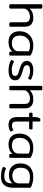

<svg xmlns="http://www.w3.org/2000/svg" viewBox="1510 -2230 890 3951"><g transform="rotate(90 1955.5 -255.0)"><path d="M67 -30V-655Q67 -669 71.5 -674.5Q76 -680 90 -680H135Q149 -680 153.5 -674.5Q158 -669 158 -655V-421Q192 -459 238 -477Q284 -495 351 -495Q433 -495 481.5 -452.5Q530 -410 530 -324V-30Q530 -15 523 -7.5Q516 0 500 0H470Q439 0 439 -30V-319Q439 -377 410 -401.5Q381 -426 323 -426Q284 -426 245.5 -410.5Q207 -395 182.5 -366.5Q158 -338 158 -303V-30Q158 -15 151 -7.5Q144 0 128 0H98Q67 0 67 -30Z M624 -210Q624 -295 659.5 -359.5Q695 -424 762 -459.5Q829 -495 919 -495Q982 -495 1035 -478.5Q1088 -462 1124 -437V-25Q1124 -12 1118 -6Q1112 0 1098 0H1067Q1056 0 1051 -5Q1046 -10 1044 -21L1039 -65Q1007 -23 959 -4Q911 15 842 15Q742 15 683 -43.5Q624 -102 624 -210ZM1036 -187V-402Q986 -427 917 -427Q825 -427 769 -370.5Q713 -314 713 -215Q713 -132 753.5 -93Q794 -54 876 -54Q916 -54 953 -70Q990 -86 1013 -116.5Q1036 -147 1036 -187Z M1224 -34Q1214 -40 1214 -46Q1214 -49 1217 -55L1238 -91Q1243 -99 1247 -99Q1248 -99 1256 -95Q1287 -75 1330 -63.5Q1373 -52 1415 -52Q1481 -52 1512 -67.5Q1543 -83 1543 -120Q1543 -144 1530.5 -158.5Q1518 -173 1489.5 -184.5Q1461 -196 1399 -214Q1342 -231 1308 -248Q1274 -265 1254 -292.5Q1234 -320 1234 -362Q1234 -428 1287.5 -461.5Q1341 -495 1428 -495Q1484 -495 1532 -482.5Q1580 -470 1613 -448Q1623 -442 1623 -435Q1623 -432 1620 -426L1600 -393Q1596 -386 1592 -386Q1587 -386 1582 -390Q1523 -428 1436 -428Q1376 -428 1349 -413Q1322 -398 1322 -360Q1322 -336 1335.5 -321.5Q1349 -307 1372 -297.5Q1395 -288 1443 -274L1482 -262Q1540 -244 1572.5 -225Q1605 -206 1619 -181Q1633 -156 1633 -118Q1633 -58 1581 -21.5Q1529 15 1429 15Q1373 15 1317.5 3Q1262 -9 1224 -34Z M1747 -30V-655Q1747 -669 1751.5 -674.5Q1756 -680 1770 -680H1815Q1829 -680 1833.5 -674.5Q1838 -669 1838 -655V-421Q1872 -459 1918 -477Q1964 -495 2031 -495Q2113 -495 2161.5 -452.5Q2210 -410 2210 -324V-30Q2210 -15 2203 -7.5Q2196 0 2180 0H2150Q2119 0 2119 -30V-319Q2119 -377 2090 -401.5Q2061 -426 2003 -426Q1964 -426 1925.5 -410.5Q1887 -395 1862.5 -366.5Q1838 -338 1838 -303V-30Q1838 -15 1831 -7.5Q1824 0 1808 0H1778Q1747 0 1747 -30Z M2390 -152V-409H2325Q2309 -409 2304 -413.5Q2299 -418 2299 -433V-454Q2299 -469 2304 -474.5Q2309 -480 2325 -480H2390V-550Q2390 -569 2395.5 -584Q2401 -599 2415 -626Q2420 -634 2424 -637Q2428 -640 2437 -640H2457Q2470 -640 2475.5 -633.5Q2481 -627 2481 -614V-480H2618Q2634 -480 2639 -474.5Q2644 -469 2644 -454V-433Q2644 -418 2639 -413.5Q2634 -409 2618 -409H2481V-155Q2481 -102 2499.5 -78.5Q2518 -55 2563 -55Q2588 -55 2607 -61.5Q2626 -68 2647 -82Q2653 -85 2656 -85Q2661 -85 2665 -78L2686 -44Q2689 -38 2689 -34Q2689 -27 2681 -22Q2628 15 2548 15Q2468 15 2429 -29.5Q2390 -74 2390 -152Z M2729 -210Q2729 -295 2764.5 -359.5Q2800 -424 2867 -459.5Q2934 -495 3024 -495Q3087 -495 3140 -478.5Q3193 -462 3229 -437V-25Q3229 -12 3223 -6Q3217 0 3203 0H3172Q3161 0 3156 -5Q3151 -10 3149 -21L3144 -65Q3112 -23 3064 -4Q3016 15 2947 15Q2847 15 2788 -43.5Q2729 -102 2729 -210ZM3141 -187V-402Q3091 -427 3022 -427Q2930 -427 2874 -370.5Q2818 -314 2818 -215Q2818 -132 2858.5 -93Q2899 -54 2981 -54Q3021 -54 3058 -70Q3095 -86 3118 -116.5Q3141 -147 3141 -187Z M3426 134Q3408 123 3415 112L3437 75Q3441 67 3446 67Q3449 67 3455 70Q3482 84 3523.5 93Q3565 102 3608 102Q3685 102 3719.5 63.5Q3754 25 3754 -66Q3721 -27 3680.5 -10Q3640 7 3577 7Q3469 7 3406 -55Q3343 -117 3343 -228Q3343 -355 3417 -425Q3491 -495 3628 -495Q3689 -495 3748.5 -478.5Q3808 -462 3844 -438V-78Q3844 42 3787.5 106Q3731 170 3615 170Q3557 170 3505 160Q3453 150 3426 134ZM3754 -195V-402Q3732 -413 3697 -419.5Q3662 -426 3625 -426Q3533 -426 3482.5 -378.5Q3432 -331 3432 -235Q3432 -64 3601 -64Q3667 -64 3710.5 -99.5Q3754 -135 3754 -195Z"/></g></svg>

Font: Mitr Light
Style: Regular
Weight: 300
Designer: Thanarat Vachiruckul
Foundry: Cadson Demak
Version: Version 1.002